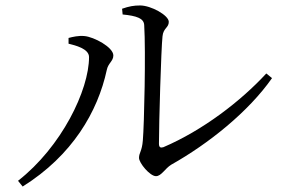

<svg xmlns="http://www.w3.org/2000/svg" viewBox="-20 -702 1040 703"><path d="M429 -649C480 -644 507 -635 508 -610C514 -514 508 -245 503 -188C500 -148 489 -143 489 -124C489 -105 529 -57 551 -57C571 -57 584 -85 607 -99C744 -176 890 -293 976 -416L955 -433C862 -332 723 -225 578 -163C568 -160 562 -162 562 -176C562 -251 570 -523 575 -569C578 -600 598 -600 598 -622C598 -646 533 -682 493 -682C470 -682 453 -679 427 -670ZM306 -493C306 -372 205 -164 46 -40L63 -19C245 -133 338 -293 371 -446C376 -471 395 -478 395 -499C395 -529 324 -567 289 -570C267 -572 246 -567 231 -563V-542C255 -536 306 -524 306 -493Z"/></svg>

Font: Source Han Serif AKR9
Style: Regular
Weight: 400
Designer: Ryoko NISHIZUKA 西塚涼子 (kana & ideographs); Frank Grießhammer (Latin, Greek & Cyrillic); Sandoll Communications 산돌커뮤니케이션, 
Foundry: Adobe Systems Incorporated
Version: Version 1.005;hotconv 1.0.107;makeotfexe 2.5.65593